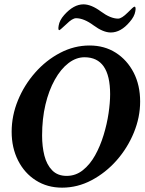

<svg xmlns="http://www.w3.org/2000/svg" viewBox="-20 -863 674 893"><path d="M268.6 9.8Q200.2 9.8 147 -23.9Q93.8 -57.6 64 -116.7Q34.2 -175.8 34.2 -250Q34.2 -325.2 63.5 -396.5Q92.8 -467.8 143.6 -525.4Q194.3 -583 259.8 -617.2Q325.2 -651.4 396.5 -651.4Q465.8 -651.4 518.6 -617.7Q571.3 -584 601.6 -525.4Q631.8 -466.8 631.8 -390.6Q631.8 -317.4 602.5 -246.1Q573.2 -174.8 522.5 -117.2Q471.7 -59.6 406.2 -24.9Q340.8 9.8 268.6 9.8ZM290 -44.9Q332 -44.9 365.2 -71.3Q398.4 -97.7 422.4 -140.6Q446.3 -183.6 461.9 -234.9Q477.5 -286.1 484.9 -335.9Q492.2 -385.7 492.2 -424.8Q492.2 -596.7 373 -596.7Q334 -596.7 298.3 -569.3Q262.7 -542 234.9 -492.2Q207 -442.4 191.4 -376.5Q175.8 -310.5 175.8 -232.4Q175.8 -181.6 186.5 -139.2Q197.3 -96.7 222.7 -70.8Q248 -44.9 290 -44.9ZM495.1 -711.9Q460 -711.9 415 -745.1Q370.1 -778.3 334 -778.3Q316.4 -778.3 289.1 -751Q258.8 -722.7 255.9 -722.7Q249 -722.7 252.9 -744.1Q256.8 -768.6 278.3 -793Q322.3 -842.8 368.2 -842.8Q404.3 -842.8 449.2 -809.6Q494.1 -776.4 529.3 -776.4Q545.9 -776.4 574.2 -804.7Q600.6 -832 605.5 -832Q613.3 -832 609.4 -810.5Q605.5 -786.1 583 -760.7Q542 -711.9 495.1 -711.9Z"/></svg>

Font: Crimson Text
Style: Bold Italic
Weight: 700
Italic angle: -11°
Designer: Sebastian Kosch
Foundry: Sebastian Kosch
Version: Version 1.100; ttfautohint (v1.8.4)